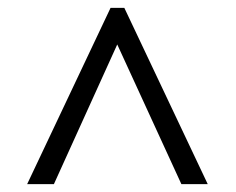

<svg xmlns="http://www.w3.org/2000/svg" viewBox="-20 -734 599 488"><path d="M49 -266 261 -714H296L508 -266H441L278 -621L117 -266Z"/></svg>

Font: Noto Serif Kannada Medium
Style: Regular
Weight: 500
Version: Version 2.003